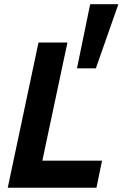

<svg xmlns="http://www.w3.org/2000/svg" viewBox="-20 -874 571 894"><path d="M429.2 0H16.1L159.2 -675.8H293.9L177.2 -126H455.1ZM426.3 -555.7H338.4L399.9 -854.5H531.2Z"/></svg>

Font: Cadman
Style: Bold Italic
Weight: 700
Italic angle: -12°
Designer: Paul James MIller
Foundry: High-Logic / Made with FontCreator
Version: Version 2.114;March 28, 2021;FontCreator 13.0.0.2683 64-bit